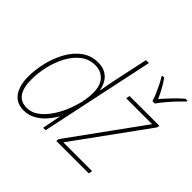

<svg xmlns="http://www.w3.org/2000/svg" viewBox="-176 -983 1211 1211"><g transform="rotate(45 429.5 -377.0)"><path d="M171 10Q105 10 72.5 -36.5Q40 -83 40 -163Q40 -223 55.5 -288.5Q71 -354 102 -410.5Q133 -467 180 -502Q227 -537 290 -537Q331 -537 358.5 -520.5Q386 -504 401 -477.5Q416 -451 420 -423H423Q428 -453 434 -486Q440 -519 447 -549L492 -760H518L357 0H335L359 -123H357Q338 -90 311 -59.5Q284 -29 248.5 -9.5Q213 10 171 10ZM173 -15Q212 -15 246.5 -38.5Q281 -62 309.5 -101.5Q338 -141 359 -189Q380 -237 391.5 -286.5Q403 -336 403 -379Q403 -444 371.5 -478Q340 -512 289 -512Q234 -512 192.5 -479.5Q151 -447 123 -394.5Q95 -342 81 -281.5Q67 -221 67 -164Q67 -15 173 -15ZM452 0 456 -20 805 -502H574L579 -527H845L841 -509L490 -25H747L742 0ZM704 -606Q698 -627 686 -655Q674 -683 660 -711Q646 -739 634 -757L636 -764H651Q670 -738 688.5 -704.5Q707 -671 720 -641Q744 -669 776 -702.5Q808 -736 840 -764H859L858 -757Q837 -737 812 -710.5Q787 -684 764 -656.5Q741 -629 725 -606Z"/></g></svg>

Font: Noto Sans SemiCondensed Thin
Style: Italic
Weight: 100
Width: 4
Italic angle: -12°
Designer: Monotype Design Team
Foundry: Monotype Imaging Inc.
Version: Version 2.013; ttfautohint (v1.8.4.7-5d5b)